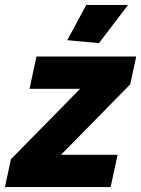

<svg xmlns="http://www.w3.org/2000/svg" viewBox="-62 -754 569 774"><path d="M-18 -112 261 -396H57L85 -526H487L463 -414L184 -130H412L384 0H-42ZM337 -580 209 -592 286 -734H454Z"/></svg>

Font: Raleway Black
Style: Italic
Weight: 900
Italic angle: -12°
Designer: Matt McInerney, Pablo Impallari, Rodrigo Fuenzalida
Foundry: Matt McInerney, Pablo Impallari, Rodrigo Fuenzalida
Version: Version 4.101;RELEASE